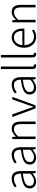

<svg xmlns="http://www.w3.org/2000/svg" viewBox="1756 -2592 848 4401"><g transform="rotate(-90 2180.5 -391.0)"><path d="M218 13Q175 13 140 -3.5Q105 -20 84 -52.5Q63 -85 63 -135Q63 -223 144.5 -269.5Q226 -316 402 -335Q404 -375 394.5 -411.5Q385 -448 358.5 -472Q332 -496 281 -496Q229 -496 185.5 -475.5Q142 -455 113 -435L88 -478Q108 -492 138.5 -508Q169 -524 207 -535.5Q245 -547 288 -547Q352 -547 390 -519.5Q428 -492 444.5 -445Q461 -398 461 -338V0H413L407 -68H403Q364 -35 317 -11Q270 13 218 13ZM230 -37Q274 -37 315 -57.5Q356 -78 402 -119V-292Q298 -281 236 -260Q174 -239 147.5 -209Q121 -179 121 -138Q121 -82 153 -59.5Q185 -37 230 -37Z M765 13Q722 13 687 -3.5Q652 -20 631 -52.5Q610 -85 610 -135Q610 -223 691.5 -269.5Q773 -316 949 -335Q951 -375 941.5 -411.5Q932 -448 905.5 -472Q879 -496 828 -496Q776 -496 732.5 -475.5Q689 -455 660 -435L635 -478Q655 -492 685.5 -508Q716 -524 754 -535.5Q792 -547 835 -547Q899 -547 937 -519.5Q975 -492 991.5 -445Q1008 -398 1008 -338V0H960L954 -68H950Q911 -35 864 -11Q817 13 765 13ZM777 -37Q821 -37 862 -57.5Q903 -78 949 -119V-292Q845 -281 783 -260Q721 -239 694.5 -209Q668 -179 668 -138Q668 -82 700 -59.5Q732 -37 777 -37Z M1194 0V-534H1242L1249 -452H1251Q1291 -492 1334.5 -519.5Q1378 -547 1433 -547Q1516 -547 1555.5 -495.5Q1595 -444 1595 -341V0H1537V-333Q1537 -416 1509.5 -455.5Q1482 -495 1419 -495Q1373 -495 1336 -471Q1299 -447 1252 -399V0Z M1897 0 1699 -534H1761L1877 -206Q1890 -168 1903.5 -128.5Q1917 -89 1930 -52H1934Q1947 -89 1960.5 -128.5Q1974 -168 1987 -206L2103 -534H2161L1966 0Z M2370 13Q2327 13 2292 -3.5Q2257 -20 2236 -52.5Q2215 -85 2215 -135Q2215 -223 2296.5 -269.5Q2378 -316 2554 -335Q2556 -375 2546.5 -411.5Q2537 -448 2510.5 -472Q2484 -496 2433 -496Q2381 -496 2337.5 -475.5Q2294 -455 2265 -435L2240 -478Q2260 -492 2290.5 -508Q2321 -524 2359 -535.5Q2397 -547 2440 -547Q2504 -547 2542 -519.5Q2580 -492 2596.5 -445Q2613 -398 2613 -338V0H2565L2559 -68H2555Q2516 -35 2469 -11Q2422 13 2370 13ZM2382 -37Q2426 -37 2467 -57.5Q2508 -78 2554 -119V-292Q2450 -281 2388 -260Q2326 -239 2299.5 -209Q2273 -179 2273 -138Q2273 -82 2305 -59.5Q2337 -37 2382 -37Z M2870 13Q2846 13 2830 3Q2814 -7 2806.5 -28Q2799 -49 2799 -79V-795H2857V-73Q2857 -55 2864 -46.5Q2871 -38 2881 -38Q2884 -38 2888 -38.5Q2892 -39 2900 -40L2909 7Q2901 9 2892.5 11Q2884 13 2870 13Z M3136 13Q3112 13 3096 3Q3080 -7 3072.5 -28Q3065 -49 3065 -79V-795H3123V-73Q3123 -55 3130 -46.5Q3137 -38 3147 -38Q3150 -38 3154 -38.5Q3158 -39 3166 -40L3175 7Q3167 9 3158.5 11Q3150 13 3136 13Z M3536 13Q3467 13 3410.5 -20.5Q3354 -54 3320.5 -116Q3287 -178 3287 -266Q3287 -331 3306 -383Q3325 -435 3358.5 -471.5Q3392 -508 3434 -527.5Q3476 -547 3521 -547Q3585 -547 3631 -517.5Q3677 -488 3702 -432.5Q3727 -377 3727 -299Q3727 -288 3726.5 -277.5Q3726 -267 3724 -256H3346Q3348 -192 3372.5 -142.5Q3397 -93 3440 -64.5Q3483 -36 3541 -36Q3584 -36 3618 -48.5Q3652 -61 3682 -82L3705 -39Q3673 -19 3633 -3Q3593 13 3536 13ZM3346 -303H3673Q3673 -399 3632 -448Q3591 -497 3521 -497Q3478 -497 3440 -474Q3402 -451 3377 -408Q3352 -365 3346 -303Z M3869 0V-534H3917L3924 -452H3926Q3966 -492 4009.5 -519.5Q4053 -547 4108 -547Q4191 -547 4230.5 -495.5Q4270 -444 4270 -341V0H4212V-333Q4212 -416 4184.5 -455.5Q4157 -495 4094 -495Q4048 -495 4011 -471Q3974 -447 3927 -399V0Z"/></g></svg>

Font: Noto Sans HK Thin Light
Style: Regular
Weight: 300
Version: Version 2.004-H2;hotconv 1.0.118;makeotfexe 2.5.65603